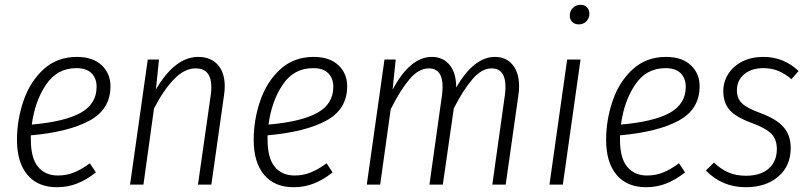

<svg xmlns="http://www.w3.org/2000/svg" viewBox="-20 -772 3389 803"><path d="M109 -206V-188Q109 -111 139 -74.5Q169 -38 222 -38Q258 -38 289 -50.5Q320 -63 356 -89L381 -51Q342 -20 302.5 -4.5Q263 11 218 11Q138 11 94.5 -41Q51 -93 51 -187Q51 -271 78.5 -351Q106 -431 162.5 -482.5Q219 -534 302 -534Q368 -534 405 -499.5Q442 -465 442 -411Q442 -315 354.5 -267.5Q267 -220 109 -206ZM113 -251Q250 -263 317 -300Q384 -337 384 -409Q384 -444 363 -465.5Q342 -487 299 -487Q219 -487 172.5 -418Q126 -349 113 -251Z M920 -410Q920 -394 917 -374L864 0H808L861 -372Q864 -392 864 -407Q864 -486 798 -486Q751 -486 707 -440Q663 -394 624 -318L580 0H524L598 -523H645L632 -398Q712 -534 809 -534Q861 -534 890.5 -501.5Q920 -469 920 -410Z M1099 -206V-188Q1099 -111 1129 -74.5Q1159 -38 1212 -38Q1248 -38 1279 -50.5Q1310 -63 1346 -89L1371 -51Q1332 -20 1292.5 -4.5Q1253 11 1208 11Q1128 11 1084.5 -41Q1041 -93 1041 -187Q1041 -271 1068.5 -351Q1096 -431 1152.5 -482.5Q1209 -534 1292 -534Q1358 -534 1395 -499.5Q1432 -465 1432 -411Q1432 -315 1344.5 -267.5Q1257 -220 1099 -206ZM1103 -251Q1240 -263 1307 -300Q1374 -337 1374 -409Q1374 -444 1353 -465.5Q1332 -487 1289 -487Q1209 -487 1162.5 -418Q1116 -349 1103 -251Z M2151 -411Q2151 -393 2148 -373L2095 0H2039L2091 -370Q2094 -391 2094 -408Q2094 -486 2036 -486Q1995 -486 1956.5 -441.5Q1918 -397 1878 -319L1832 0H1776L1828 -370Q1831 -391 1831 -409Q1831 -486 1773 -486Q1731 -486 1692.5 -440.5Q1654 -395 1614 -315L1570 0H1514L1588 -523H1635L1622 -397Q1695 -534 1786 -534Q1833 -534 1860.5 -500.5Q1888 -467 1888 -406Q1962 -534 2050 -534Q2097 -534 2124 -501Q2151 -468 2151 -411Z M2408 -523 2334 0H2278L2352 -523ZM2363 -707Q2363 -726 2376 -739Q2389 -752 2408 -752Q2425 -752 2435 -741.5Q2445 -731 2445 -715Q2445 -696 2432.5 -683Q2420 -670 2401 -670Q2384 -670 2373.5 -680Q2363 -690 2363 -707Z M2573 -206V-188Q2573 -111 2603 -74.5Q2633 -38 2686 -38Q2722 -38 2753 -50.5Q2784 -63 2820 -89L2845 -51Q2806 -20 2766.5 -4.5Q2727 11 2682 11Q2602 11 2558.5 -41Q2515 -93 2515 -187Q2515 -271 2542.5 -351Q2570 -431 2626.5 -482.5Q2683 -534 2766 -534Q2832 -534 2869 -499.5Q2906 -465 2906 -411Q2906 -315 2818.5 -267.5Q2731 -220 2573 -206ZM2577 -251Q2714 -263 2781 -300Q2848 -337 2848 -409Q2848 -444 2827 -465.5Q2806 -487 2763 -487Q2683 -487 2636.5 -418Q2590 -349 2577 -251Z M3320 -475 3290 -441Q3263 -464 3235 -475.5Q3207 -487 3173 -487Q3123 -487 3092.5 -461.5Q3062 -436 3062 -394Q3062 -360 3083.5 -339.5Q3105 -319 3161 -299Q3228 -274 3257.5 -240Q3287 -206 3287 -153Q3287 -78 3235 -33.5Q3183 11 3099 11Q3000 11 2932 -59L2966 -92Q2994 -65 3026 -51Q3058 -37 3100 -37Q3161 -37 3195 -67Q3229 -97 3229 -149Q3229 -188 3207 -211.5Q3185 -235 3126 -257Q3059 -281 3032 -311.5Q3005 -342 3005 -391Q3005 -430 3026 -463Q3047 -496 3085 -515Q3123 -534 3173 -534Q3258 -534 3320 -475Z"/></svg>

Font: Fira Sans Condensed Light
Style: Italic
Weight: 300
Width: 3
Italic angle: -8°
Designer: Carrois Corporate & Edenspiekermann AG
Foundry: Carrois Corporate GbR & Edenspiekermann AG
Version: Version 4.203